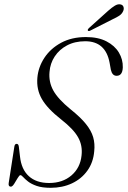

<svg xmlns="http://www.w3.org/2000/svg" viewBox="-20 -887 611 917"><path d="M222 10Q181.5 10 155.5 1Q129.5 -8 114.2 -20Q99 -32 90.8 -41.2Q82.5 -50.5 77.5 -50.5Q72.5 -50.5 64.5 -36.8Q56.5 -23 47.8 -9.2Q39 4.5 32 4.5Q19 4.5 21.5 -12.5L48.5 -186.5Q50.5 -200 59.5 -200Q68.5 -200 70 -186L75.5 -139.5Q82 -78 117.8 -45.5Q153.5 -13 214.5 -13Q279 -13 321.2 -49.2Q363.5 -85.5 369.5 -144.5Q375 -192 353 -231.2Q331 -270.5 271.5 -317Q206.5 -368 180 -414Q153.5 -460 158.5 -516Q163 -567 192.2 -611.2Q221.5 -655.5 272 -682.8Q322.5 -710 390.5 -710Q449 -710 488.5 -689.5Q528 -669 547.8 -636Q567.5 -603 566.5 -565Q565 -525 537 -525Q516 -525 509.5 -553.5L503.5 -587Q484.5 -690 387 -690Q337.5 -690 300.2 -670.2Q263 -650.5 241.2 -617.2Q219.5 -584 216.5 -543.5Q212 -496 234.5 -455Q257 -414 317.5 -364.5Q364.5 -327 390.2 -295Q416 -263 425 -231.8Q434 -200.5 430 -164.5Q425.5 -111 397.2 -71.8Q369 -32.5 323.5 -11.2Q278 10 222 10ZM496 -835Q514.5 -851.5 528.8 -860Q543 -868.5 555 -866Q566.5 -864 569.8 -854Q573 -844 568 -833.5Q562 -820 549.2 -811.8Q536.5 -803.5 519 -795.5L410.5 -740.5Q402 -736.5 399.5 -741.5Q397.5 -746 405.5 -753.5Z"/></svg>

Font: Fraunces 144pt S050 Light
Style: Italic
Weight: 300
Italic angle: -16°
Version: Version 1.000; ttfautohint (v1.8.3)